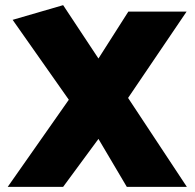

<svg xmlns="http://www.w3.org/2000/svg" viewBox="-20 -725 755 745"><path d="M225 0 362 -186 472 0H705L477 -345L704 -680H478L362 -498L225 -705L29 -648L247 -338L10 0Z"/></svg>

Font: Catamaran Thin Black
Style: Regular
Weight: 900
Version: Version 2.000